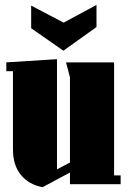

<svg xmlns="http://www.w3.org/2000/svg" viewBox="-20 -756 527 788"><path d="M267.1 -439 251 -500H448.2V-36.1H475.1V0H267.1V-47.9L154.8 12.2Q99.1 2 66.2 -37.6Q33.2 -77.1 33.2 -143.1V-463.9H5.9V-500L213.9 -513.2V-61L267.1 -88.9ZM240.2 -547.9 107.9 -640.1V-732.9L241.2 -663.1L376 -735.8V-645Z"/></svg>

Font: Lletraferida
Style: Heavy
Weight: 900
Designer: Josep Patau Bellart
Foundry: Josep Patau Bellart
Version: Version 1.000